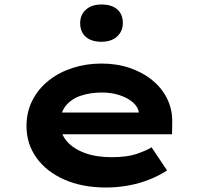

<svg xmlns="http://www.w3.org/2000/svg" viewBox="-20 -825 902 855"><path d="M452 10Q346 10 266 -25.5Q186 -61 142 -123Q98 -185 98 -263Q98 -327 124.5 -378.5Q151 -430 197 -466.5Q243 -503 303.5 -522.5Q364 -542 432 -542Q500 -542 557.5 -522.5Q615 -503 658.5 -467.5Q702 -432 725.5 -383Q749 -334 747 -274L746 -227H211L188 -324H616L599 -302V-322Q595 -349 572 -369Q549 -389 513 -401Q477 -413 434 -413Q383 -413 340.5 -399Q298 -385 273 -354Q248 -323 248 -275Q248 -232 276 -198Q304 -164 355.5 -144.5Q407 -125 477 -125Q545 -125 588 -139.5Q631 -154 655 -169L724 -66Q689 -43 645 -25.5Q601 -8 552 1Q503 10 452 10ZM432 -639Q387 -639 362 -661Q337 -683 337 -722Q337 -759 362.5 -782Q388 -805 432 -805Q477 -805 502 -783.5Q527 -762 527 -722Q527 -686 501.5 -662.5Q476 -639 432 -639Z"/></svg>

Font: Lexend Tera
Style: Bold
Weight: 700
Designer: Bonnie Shaver-Troup, Thomas Jockin
Foundry: Lexend
Version: Version 1.007